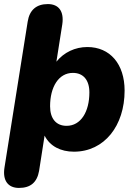

<svg xmlns="http://www.w3.org/2000/svg" viewBox="-22 -734 660 943"><path d="M71 189C128 189 160 162 170 105L197 -68C223 -16 276 11 341 11C491 11 590 -117 590 -289C590 -420 518 -503 407 -503C347 -503 292 -477 255 -431L284 -615C293 -678 267 -714 213 -714C157 -714 123 -685 114 -628L0 89C-10 152 17 189 71 189ZM305 -116C254 -116 224 -151 224 -212C224 -307 266 -376 336 -376C387 -376 417 -341 417 -280C417 -185 375 -116 305 -116Z"/></svg>

Font: SN Pro Heavy
Style: Italic
Weight: 800
Italic angle: -9°
Designer: Tobias Whetton
Foundry: Supernotes
Version: Version 1.001;Glyphs 3.2 (3249)